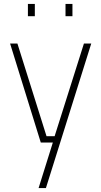

<svg xmlns="http://www.w3.org/2000/svg" viewBox="-20 -720 511 970"><path d="M31 -500H68L215 -32H256L404 -500H441L212 230H175L247 0H186ZM121 -638V-700H156V-638ZM311 -638V-700H346V-638Z"/></svg>

Font: Titillium Web
Style: Thin
Weight: 200
Version: Version 1.001;PS 57.000;hotconv 1.0.70;makeotf.lib2.5.55311